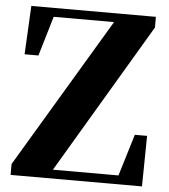

<svg xmlns="http://www.w3.org/2000/svg" viewBox="-53 -795 744 843"><g transform="rotate(5 319.0 -373.5)"><path d="M553 -223 497 -39H208L600 -700V-747H51L40 -533H101L153 -708H419L25 -48V0H604L607 -223Z"/></g></svg>

Font: Noto Serif KR Black
Style: Regular
Weight: 900
Version: Version 1.001;PS 1.001;hotconv 16.6.54;makeotf.lib2.5.65590